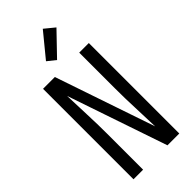

<svg xmlns="http://www.w3.org/2000/svg" viewBox="-302 -1042 1103 1103"><g transform="rotate(-45 250.0 -490.0)"><path d="M64 0V-735H160L367 -127Q365 -206 361.5 -284.5Q358 -363 358 -441V-735H436V0H340L133 -608Q135 -529 138.5 -450.5Q142 -372 142 -294V0ZM238 -795 188 -835 307 -980 368 -930Z"/></g></svg>

Font: Iosevka Term
Style: Regular
Weight: 400
Monospace: yes
Designer: Belleve Invis
Foundry: Belleve Invis
Version: Version 30.0.1